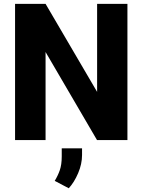

<svg xmlns="http://www.w3.org/2000/svg" viewBox="-20 -731 744 1002"><path d="M645 -710.9V0H486.3L217.8 -459.5V0H58.6V-710.9H217.8L486.8 -251.5V-710.9ZM408.2 43V77.6Q408.2 125 387.7 172.9Q367.2 220.7 338.9 251.5L265.6 212.9Q281.7 186.5 292 157.5Q302.2 128.4 302.2 85.4V43Z"/></svg>

Font: Vazirmatn FD ExtraBold
Style: Regular
Weight: 800
Designer: Saber Rastikerdar
Foundry: Saber Rastikerdar
Version: Version 33.003